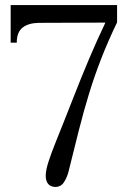

<svg xmlns="http://www.w3.org/2000/svg" viewBox="-20 -720 501 756"><path d="M195 16Q176 14 168 2Q160 -10 160 -28Q160 -50 171.5 -85Q183 -120 199 -159.5Q215 -199 228 -232Q247 -279 273 -346Q299 -413 330.5 -487.5Q362 -562 395 -631L131 -630Q91 -629 68.5 -611Q46 -593 46 -552H22V-700H441V-632Q405 -557 378.5 -489Q352 -421 331 -352.5Q310 -284 291 -209Q272 -134 250 -45Q244 -21 231.5 -2Q219 17 195 16Z"/></svg>

Font: Lora
Style: Regular
Weight: 400
Designer: Olga Karpushina, Alexei Vanyashin (Cyrillic)
Foundry: Cyreal
Version: Version 3.005; ttfautohint (v1.8.4.7-5d5b)